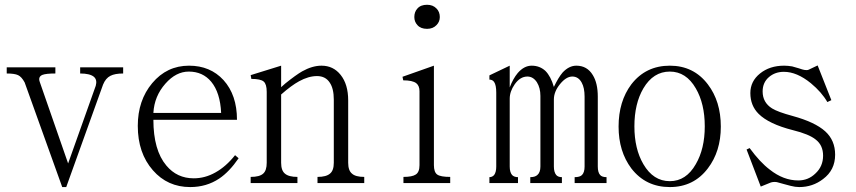

<svg xmlns="http://www.w3.org/2000/svg" viewBox="-20 -756 3540 794"><path d="M7.8 -477.5V-452.1Q40 -452.1 54.7 -445.3Q69.3 -438.5 82 -415L237.3 17.6H253.9L406.2 -406.2Q417 -432.6 436.5 -442.4Q455.1 -452.1 489.3 -452.1V-477.5H311.5V-452.1Q351.6 -452.1 368.2 -438.5Q382.8 -425.8 376 -401.4L261.7 -80.1L144.5 -417Q136.7 -438.5 155.3 -446.3Q169.9 -452.1 209 -452.1V-477.5Z M952.1 -114.3Q915 -67.4 871.1 -43Q828.1 -18.6 781.2 -18.6Q711.9 -18.6 668 -71.3Q614.3 -134.8 614.3 -260.7H960Q960 -363.3 904.3 -424.8Q849.6 -484.4 761.7 -484.4Q669.9 -484.4 609.4 -412.1Q549.8 -340.8 549.8 -235.4Q549.8 -123 612.3 -51.8Q672.9 17.6 766.6 17.6Q834 17.6 886.7 -17.6Q928.7 -45.9 966.8 -101.6ZM894.5 -289.1H614.3Q618.2 -358.4 664.1 -410.2Q708 -460 760.7 -460Q818.4 -460 853.5 -418Q890.6 -373 894.5 -289.1Z M1016.6 1H1210V-24.4Q1173.8 -24.4 1158.2 -38.1Q1142.6 -50.8 1142.6 -83V-365.2Q1184.6 -402.3 1216.8 -419.9Q1255.9 -441.4 1291 -441.4Q1326.2 -441.4 1343.8 -414.1Q1360.4 -389.6 1360.4 -343.8V-83Q1360.4 -50.8 1344.7 -38.1Q1329.1 -24.4 1293 -24.4V1H1486.3V-24.4Q1450.2 -24.4 1435.5 -38.1Q1419.9 -50.8 1419.9 -83V-340.8Q1419.9 -407.2 1388.7 -446.3Q1358.4 -484.4 1309.6 -484.4Q1271.5 -484.4 1229.5 -460.9Q1204.1 -446.3 1160.2 -411.1L1142.6 -395.5V-484.4L1016.6 -445.3L1019.5 -429.7Q1057.6 -429.7 1070.3 -418.9Q1083 -408.2 1083 -376V-83Q1083 -50.8 1068.4 -38.1Q1053.7 -24.4 1016.6 -24.4Z M1746.1 -736.3Q1719.7 -736.3 1706.1 -720.7Q1693.4 -707 1693.4 -685.5Q1693.4 -666 1706.1 -652.3Q1719.7 -636.7 1746.1 -636.7Q1770.5 -636.7 1785.2 -652.3Q1798.8 -666 1798.8 -685.5Q1798.8 -707 1785.2 -720.7Q1770.5 -736.3 1746.1 -736.3ZM1648.4 1V-24.4Q1684.6 -24.4 1699.2 -34.2Q1714.8 -43.9 1714.8 -73.2V-378.9Q1714.8 -401.4 1701.2 -412.1Q1685.5 -423.8 1647.5 -423.8L1644.5 -438.5L1774.4 -484.4V-73.2Q1774.4 -43.9 1788.1 -34.2Q1801.8 -24.4 1841.8 -24.4V1Z M2003.9 1H2122.1V-23.4Q2106.4 -23.4 2097.7 -32.2Q2087.9 -43.9 2087.9 -67.4V-347.7Q2087.9 -377.9 2108.4 -407.2Q2130.9 -439.5 2161.1 -439.5Q2184.6 -439.5 2200.2 -416Q2214.8 -392.6 2214.8 -359.4V-67.4Q2214.8 -43 2202.1 -32.2Q2192.4 -23.4 2172.9 -23.4V1H2303.7V-23.4Q2288.1 -23.4 2280.3 -32.2Q2270.5 -43.9 2270.5 -67.4V-344.7Q2270.5 -377 2295.9 -408.2Q2321.3 -439.5 2346.7 -439.5Q2372.1 -439.5 2385.7 -414.1Q2397.5 -392.6 2397.5 -356.4V-67.4Q2397.5 -43 2386.7 -32.2Q2377.9 -23.4 2356.4 -23.4V1H2488.3V-23.4Q2469.7 -23.4 2461.9 -32.2Q2452.1 -43 2452.1 -67.4V-356.4Q2452.1 -412.1 2431.6 -445.3Q2408.2 -484.4 2363.3 -484.4Q2333 -484.4 2306.6 -456.1Q2289.1 -435.5 2270.5 -396.5Q2257.8 -440.4 2235.4 -462.9Q2211.9 -484.4 2178.7 -484.4Q2147.5 -484.4 2121.1 -454.1Q2101.6 -430.7 2087.9 -394.5V-484.4L2003.9 -444.3V-426.8Q2016.6 -426.8 2023.4 -417Q2032.2 -404.3 2032.2 -373V-67.4Q2032.2 -43.9 2023.4 -32.2Q2015.6 -23.4 2003.9 -23.4Z M2750 -484.4Q2650.4 -484.4 2590.8 -407.2Q2538.1 -336.9 2538.1 -232.4Q2538.1 -129.9 2590.8 -59.6Q2650.4 17.6 2750 17.6Q2848.6 17.6 2907.2 -59.6Q2960.9 -129.9 2960.9 -232.4Q2960.9 -336.9 2907.2 -407.2Q2848.6 -484.4 2750 -484.4ZM2750 -460Q2817.4 -460 2857.4 -390.6Q2894.5 -327.1 2894.5 -233.4Q2894.5 -140.6 2857.4 -77.1Q2817.4 -6.8 2750 -6.8Q2681.6 -6.8 2640.6 -77.1Q2603.5 -140.6 2603.5 -233.4Q2603.5 -327.1 2640.6 -390.6Q2681.6 -460 2750 -460Z M3080.1 -143.6 3067.4 -137.7 3126 15.6 3167 -1Q3177.7 -4.9 3192.4 -2.9Q3201.2 -1 3220.7 4.9Q3240.2 10.7 3250 12.7Q3268.6 17.6 3285.2 17.6Q3340.8 17.6 3383.8 -15.6Q3433.6 -52.7 3433.6 -116.2Q3433.6 -175.8 3392.6 -212.9Q3350.6 -251 3257.8 -276.4Q3196.3 -293 3172.9 -307.6Q3133.8 -332 3133.8 -377.9Q3133.8 -415 3160.2 -437.5Q3185.5 -459 3221.7 -459Q3275.4 -459 3333 -412.1Q3377.9 -375 3401.4 -334L3418 -341.8L3361.3 -485.4L3324.2 -467.8Q3317.4 -464.8 3306.6 -466.8Q3299.8 -467.8 3283.2 -473.6Q3266.6 -478.5 3255.9 -481.4Q3238.3 -484.4 3222.7 -484.4Q3163.1 -484.4 3123 -452.1Q3083 -419.9 3083 -371.1Q3083 -319.3 3117.2 -285.2Q3159.2 -243.2 3258.8 -217.8Q3326.2 -201.2 3353.5 -178.7Q3383.8 -155.3 3383.8 -112.3Q3383.8 -67.4 3351.6 -38.1Q3322.3 -9.8 3281.2 -9.8Q3219.7 -9.8 3163.1 -54.7Q3123 -85 3080.1 -143.6Z"/></svg>

Font: BatangChe
Style: Regular
Weight: 400
Monospace: yes
Version: Version 2.21